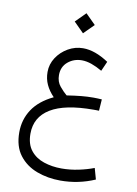

<svg xmlns="http://www.w3.org/2000/svg" viewBox="-107 -755 826 1161"><g transform="rotate(10 305.5 -175.0)"><path d="M327.6 -686.5 389.2 -625 327.6 -563.5 266.1 -625ZM509.3 -189.5 504.4 -119.1Q491.7 -119.6 484.9 -119.6Q478 -119.6 471.2 -119.6Q295.4 -119.6 207.8 -66.2Q120.1 -12.7 120.1 88.9Q120.1 153.3 150.9 191.9Q181.6 230.5 232.2 247.3Q282.7 264.2 341.3 264.2Q393.6 264.2 445.6 253.2Q497.6 242.2 539.1 226.1L558.1 293.9Q458 337.4 347.2 337.4Q269.5 337.4 202.1 312.3Q134.8 287.1 93.5 233.2Q52.2 179.2 52.2 92.8Q52.2 14.2 93.5 -48.3Q134.8 -110.8 220.7 -151.9Q189.9 -183.6 173.6 -218.8Q157.2 -253.9 157.2 -296.4Q157.2 -344.2 183.8 -384.8Q210.4 -425.3 253.4 -450Q296.4 -474.6 345.2 -474.6Q418 -474.6 502 -418.9L475.6 -359.4Q441.4 -379.4 409.9 -390.4Q378.4 -401.4 350.1 -401.4Q300.8 -401.4 264.6 -371.1Q228.5 -340.8 228.5 -289.6Q228.5 -249 251.5 -221.4Q274.4 -193.8 295.4 -176.3Q345.7 -184.1 382.8 -187.7Q419.9 -191.4 458.5 -191.4Q472.7 -191.4 482.4 -190.9Q492.2 -190.4 509.3 -189.5Z"/></g></svg>

Font: Vazirmatn UI Light
Style: Regular
Weight: 300
Designer: Saber Rastikerdar
Foundry: Saber Rastikerdar
Version: Version 33.003